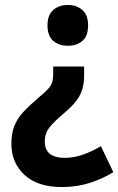

<svg xmlns="http://www.w3.org/2000/svg" viewBox="-20 -630 478 776"><path d="M320 -325Q320 -275 300.5 -241Q281 -207 236 -170Q199 -139 180 -115Q161 -91 161 -58Q161 8 242 8Q278 8 314 -4.5Q350 -17 388 -39L438 66Q392 94 340.5 110Q289 126 230 126Q132 126 79 77Q26 28 26 -49Q26 -91 38 -121Q50 -151 73.5 -176.5Q97 -202 132 -232Q159 -254 172.5 -268.5Q186 -283 190.5 -297Q195 -311 195 -331V-361H320ZM336 -528Q336 -484 313 -464.5Q290 -445 254 -445Q219 -445 195.5 -464.5Q172 -484 172 -528Q172 -570 195.5 -590Q219 -610 254 -610Q289 -610 312.5 -590Q336 -570 336 -528Z"/></svg>

Font: Noto Sans Malayalam UI SemiCondensed
Style: Bold
Weight: 700
Width: 4
Designer: Jelle Bosma - Monotype Design Team
Foundry: Monotype Imaging Inc.
Version: Version 2.104; ttfautohint (v1.8.4.7-5d5b)